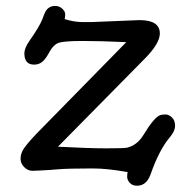

<svg xmlns="http://www.w3.org/2000/svg" viewBox="-20 -564 622 634"><path d="M92.8 -350.6Q60.5 -350.6 60.5 -387.7Q60.5 -405.3 77.6 -429.7Q110.4 -476.6 119.1 -499L126 -516.6Q136.2 -544.4 161.6 -544.4Q175.8 -544.4 185.5 -535.4Q195.3 -526.4 195.3 -516.6Q195.3 -506.8 193.4 -501Q224.6 -491.2 251 -491.2H283.7L440.4 -497.6Q507.8 -497.6 507.8 -453.6Q507.8 -419.9 456.5 -368.7L171.4 -79.6Q271.5 -74.2 330.3 -74.2Q389.2 -74.2 398.9 -76.2Q432.1 -84 452.6 -116.7Q489.7 -178.2 509.8 -184.1Q516.6 -186 526.9 -186Q537.1 -186 547.6 -176.3Q558.1 -166.5 558.1 -148.7Q558.1 -130.9 540.5 -110.4Q505.4 -68.8 477.1 12.2Q463.4 49.3 432.6 49.3Q417 49.3 408.4 39.6Q399.9 29.8 399.9 20Q399.9 10.3 401.4 4.4Q335.4 -7.8 285.6 -7.8Q205.6 -7.8 170.4 -4.9L146 -2.9Q100.6 0 86.4 0Q72.3 0 60.1 -12Q47.9 -23.9 47.9 -40.3Q47.9 -56.6 58.3 -72.8Q68.8 -88.9 100.1 -122.1L397 -424.8Q316.9 -428.7 252.7 -428.7Q188.5 -428.7 171.9 -421.9Q155.3 -415 143.1 -392.1Q130.9 -369.1 119.6 -359.9Q108.4 -350.6 92.8 -350.6Z"/></svg>

Font: Oldenburg
Style: Regular
Weight: 400
Designer: Nicole Fally
Foundry: Nicole Fally
Version: Version 1.001